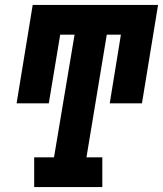

<svg xmlns="http://www.w3.org/2000/svg" viewBox="-20 -755 658 775"><path d="M118 0V-120H198L281 -615H223L177 -338H47L112 -735H618L553 -338H423L468 -615H411L329 -120H393V0Z"/></svg>

Font: Iosevka Curly Slab HvExObl
Style: Regular
Weight: 900
Width: 7
Italic angle: -9°
Monospace: yes
Designer: Belleve Invis
Foundry: Belleve Invis
Version: Version 11.1.0; ttfautohint (v1.8.3)